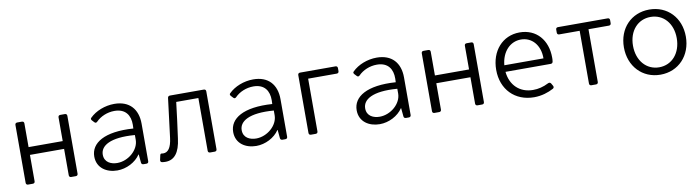

<svg xmlns="http://www.w3.org/2000/svg" viewBox="-27 -929 5109 1401"><g transform="rotate(-10 2527.5 -229.0)"><path d="M85.9 -444.3V-15.6C85.9 -5.9 91.8 0 101.6 0H136.7C146.5 0 152.3 -5.9 152.3 -15.6V-210.9H405.3V-15.6C405.3 -5.9 411.1 0 420.9 0H455.1C464.8 0 470.7 -5.9 470.7 -15.6V-444.3C470.7 -454.1 464.8 -460 455.1 -460H420.9C411.1 -460 405.3 -454.1 405.3 -444.3V-268.6H152.3V-444.3C152.3 -454.1 146.5 -460 136.7 -460H101.6C91.8 -460 85.9 -454.1 85.9 -444.3Z M822.3 -470.7C752.9 -470.7 683.6 -443.4 640.6 -400.4C633.8 -394.5 634.8 -387.7 641.6 -379.9L656.2 -364.3C663.1 -356.4 670.9 -357.4 677.7 -364.3C710.9 -398.4 761.7 -419.9 814.5 -419.9C897.5 -419.9 930.7 -366.2 929.7 -296.9L928.7 -269.5C715.8 -284.2 612.3 -217.8 612.3 -117.2C612.3 -31.2 683.6 11.7 761.7 11.7C829.1 11.7 897.5 -23.4 932.6 -76.2H934.6L940.4 -14.6C941.4 -4.9 947.3 0 957 0H978.5C988.3 0 994.1 -5.9 994.1 -15.6V-293.9C994.1 -401.4 934.6 -470.7 822.3 -470.7ZM770.5 -42C724.6 -42 675.8 -62.5 675.8 -120.1C675.8 -184.6 747.1 -235.4 931.6 -220.7V-185.5C931.6 -110.4 852.5 -42 770.5 -42Z M1092.8 8.8C1100.6 9.8 1108.4 10.7 1118.2 10.7C1183.6 10.7 1223.6 -38.1 1236.3 -140.6C1249 -229.5 1259.8 -317.4 1270.5 -406.2H1434.6V-15.6C1434.6 -5.9 1440.4 0 1450.2 0H1484.4C1494.1 0 1500 -5.9 1500 -15.6V-444.3C1500 -454.1 1494.1 -460 1484.4 -460H1233.4C1223.6 -460 1217.8 -454.1 1216.8 -445.3L1180.7 -155.3C1171.9 -84 1148.4 -52.7 1112.3 -52.7C1108.4 -52.7 1105.5 -52.7 1101.6 -53.7C1094.7 -55.7 1089.8 -51.8 1087.9 -41L1081.1 -9.8C1079.1 0 1083 6.8 1092.8 8.8Z M1851.6 -470.7C1782.2 -470.7 1712.9 -443.4 1669.9 -400.4C1663.1 -394.5 1664.1 -387.7 1670.9 -379.9L1685.5 -364.3C1692.4 -356.4 1700.2 -357.4 1707 -364.3C1740.2 -398.4 1791 -419.9 1843.8 -419.9C1926.8 -419.9 1960 -366.2 1959 -296.9L1958 -269.5C1745.1 -284.2 1641.6 -217.8 1641.6 -117.2C1641.6 -31.2 1712.9 11.7 1791 11.7C1858.4 11.7 1926.8 -23.4 1961.9 -76.2H1963.9L1969.7 -14.6C1970.7 -4.9 1976.6 0 1986.3 0H2007.8C2017.6 0 2023.4 -5.9 2023.4 -15.6V-293.9C2023.4 -401.4 1963.9 -470.7 1851.6 -470.7ZM1799.8 -42C1753.9 -42 1705.1 -62.5 1705.1 -120.1C1705.1 -184.6 1776.4 -235.4 1960.9 -220.7V-185.5C1960.9 -110.4 1881.8 -42 1799.8 -42Z M2181.6 -444.3V-15.6C2181.6 -5.9 2187.5 0 2197.3 0H2232.4C2242.2 0 2248 -5.9 2248 -15.6V-406.2H2460C2469.7 -406.2 2475.6 -412.1 2475.6 -421.9V-444.3C2475.6 -454.1 2469.7 -460 2460 -460H2197.3C2187.5 -460 2181.6 -454.1 2181.6 -444.3Z M2766.6 -470.7C2697.3 -470.7 2627.9 -443.4 2585 -400.4C2578.1 -394.5 2579.1 -387.7 2585.9 -379.9L2600.6 -364.3C2607.4 -356.4 2615.2 -357.4 2622.1 -364.3C2655.3 -398.4 2706.1 -419.9 2758.8 -419.9C2841.8 -419.9 2875 -366.2 2874 -296.9L2873 -269.5C2660.2 -284.2 2556.6 -217.8 2556.6 -117.2C2556.6 -31.2 2627.9 11.7 2706.1 11.7C2773.4 11.7 2841.8 -23.4 2877 -76.2H2878.9L2884.8 -14.6C2885.7 -4.9 2891.6 0 2901.4 0H2922.9C2932.6 0 2938.5 -5.9 2938.5 -15.6V-293.9C2938.5 -401.4 2878.9 -470.7 2766.6 -470.7ZM2714.8 -42C2668.9 -42 2620.1 -62.5 2620.1 -120.1C2620.1 -184.6 2691.4 -235.4 2876 -220.7V-185.5C2876 -110.4 2796.9 -42 2714.8 -42Z M3096.7 -444.3V-15.6C3096.7 -5.9 3102.5 0 3112.3 0H3147.5C3157.2 0 3163.1 -5.9 3163.1 -15.6V-210.9H3416V-15.6C3416 -5.9 3421.9 0 3431.6 0H3465.8C3475.6 0 3481.4 -5.9 3481.4 -15.6V-444.3C3481.4 -454.1 3475.6 -460 3465.8 -460H3431.6C3421.9 -460 3416 -454.1 3416 -444.3V-268.6H3163.1V-444.3C3163.1 -454.1 3157.2 -460 3147.5 -460H3112.3C3102.5 -460 3096.7 -454.1 3096.7 -444.3Z M4028.3 -249C4028.3 -377.9 3950.2 -470.7 3825.2 -470.7C3698.2 -470.7 3610.4 -370.1 3610.4 -230.5C3610.4 -85.9 3707 13.7 3849.6 13.7C3905.3 13.7 3955.1 -2.9 3993.2 -23.4C4002 -28.3 4003.9 -36.1 3999 -44.9L3988.3 -63.5C3983.4 -71.3 3975.6 -73.2 3966.8 -69.3C3926.8 -48.8 3889.6 -40 3850.6 -40C3752.9 -40 3684.6 -104.5 3674.8 -205.1H4009.8C4018.6 -205.1 4025.4 -210 4026.4 -219.7C4028.3 -230.5 4028.3 -240.2 4028.3 -249ZM3964.8 -253.9H3674.8C3683.6 -352.5 3745.1 -418 3826.2 -418C3905.3 -418 3965.8 -354.5 3964.8 -253.9Z M4259.8 -406.2V-15.6C4259.8 -5.9 4265.6 0 4275.4 0H4309.6C4319.3 0 4325.2 -5.9 4325.2 -15.6V-406.2H4476.6C4486.3 -406.2 4492.2 -412.1 4492.2 -421.9V-444.3C4492.2 -454.1 4486.3 -460 4476.6 -460H4108.4C4098.6 -460 4092.8 -454.1 4092.8 -444.3V-421.9C4092.8 -412.1 4098.6 -406.2 4108.4 -406.2Z M4786.1 11.7C4919.9 11.7 5015.6 -89.8 5015.6 -230.5C5015.6 -371.1 4919.9 -470.7 4786.1 -470.7C4652.3 -470.7 4556.6 -371.1 4556.6 -230.5C4556.6 -89.8 4652.3 11.7 4786.1 11.7ZM4786.1 -43C4691.4 -43 4624 -120.1 4624 -230.5C4624 -340.8 4691.4 -416 4786.1 -416C4880.9 -416 4948.2 -340.8 4948.2 -230.5C4948.2 -120.1 4880.9 -43 4786.1 -43Z"/></g></svg>

Font: Ed Sans Neue Light
Style: Regular
Weight: 300
Designer: Stephen Hutchings
Version: Version 1.004;PS 001.004;hotconv 1.0.88;makeotf.lib2.5.64775